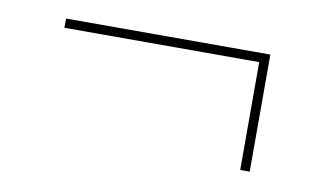

<svg xmlns="http://www.w3.org/2000/svg" viewBox="-38 -387 588 348"><g transform="rotate(10 256.0 -213.0)"><path d="M436 -311.5V-105.5H418.5V-311.5ZM436 -304H60V-321H436Z"/></g></svg>

Font: Anek Malayalam Medium Thin
Style: Regular
Weight: 250
Version: Version 1.003